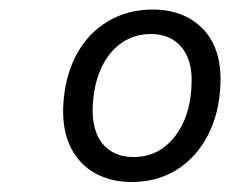

<svg xmlns="http://www.w3.org/2000/svg" viewBox="-20 -757 476 397"><path d="M252 -380.7Q209.4 -380.7 176.9 -398.7Q144.3 -416.7 126.8 -451Q109.3 -485.3 110.6 -533.7Q112.9 -595.7 136.8 -641.5Q160.7 -687.3 202.1 -712.3Q243.4 -737.3 295.9 -737.3Q360 -737.3 399.1 -697.6Q438.1 -658 435.9 -584.6Q433.9 -523.9 410.1 -477.8Q386.3 -431.7 345.8 -406.2Q305.3 -380.7 252 -380.7ZM256.1 -432.3Q292.3 -432.3 318.6 -452.1Q345 -471.9 360 -505.9Q375 -540 376 -582.9Q377.7 -616 367.6 -639.1Q357.6 -662.3 338.2 -674.5Q318.9 -686.7 292 -686.7Q258 -686.7 231.1 -668.1Q204.3 -649.4 188.8 -615.1Q173.3 -580.7 171.6 -534Q170.9 -502.9 180.1 -480.1Q189.4 -457.4 208.9 -444.9Q228.4 -432.3 256.1 -432.3Z"/></svg>

Font: Mona Sans
Style: Italic
Weight: 200
Italic angle: -11.6951°
Designer: Deni Anggara
Foundry: GitHub
Version: Version 2.000